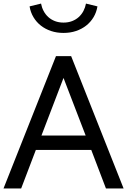

<svg xmlns="http://www.w3.org/2000/svg" viewBox="-29 -1068 720 1088"><path d="M-9.1 0 288.2 -750H374.1L671.4 0H571.4L488.2 -218.2H174.1L90.9 0ZM205.9 -300H456.4L330.9 -626.4ZM330.9 -881.4Q292.7 -881.4 260.2 -892.3Q227.7 -903.2 202.5 -923Q177.3 -942.7 160.7 -970.5Q144.1 -998.2 138.6 -1031.8L203.6 -1047.7Q207.7 -1025.5 218 -1005.9Q228.2 -986.4 244.3 -971.6Q260.5 -956.8 282.3 -948.4Q304.1 -940 330.9 -940Q357.7 -940 379.5 -948.4Q401.4 -956.8 417.5 -971.6Q433.6 -986.4 443.9 -1005.9Q454.1 -1025.5 458.2 -1047.7L523.2 -1031.8Q517.7 -998.2 501.1 -970.5Q484.5 -942.7 459.3 -923Q434.1 -903.2 401.6 -892.3Q369.1 -881.4 330.9 -881.4Z"/></svg>

Font: Spartan Med
Style: Regular
Weight: 500
Designer: Matt Bailey, Mirko Velimirovic
Foundry: Matt Bailey
Version: Version 1.005